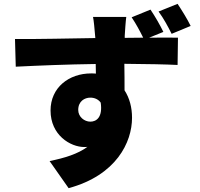

<svg xmlns="http://www.w3.org/2000/svg" viewBox="-20 -883 1040 999"><path d="M972 -748C955 -783 929 -825 904 -863L805 -823C832 -786 853 -747 873 -707ZM387 -311C387 -356 420 -375 450 -375C472 -375 492 -366 504 -349C515 -273 482 -250 450 -250C419 -250 387 -275 387 -311ZM830 -717C813 -752 788 -796 763 -833L665 -793C689 -757 707 -723 725 -687L629 -686V-697C630 -715 634 -776 637 -795H464C468 -776 472 -734 475 -696L476 -685C348 -683 173 -679 58 -680L62 -536C183 -542 329 -548 478 -550L479 -500C471 -501 463 -501 454 -501C339 -501 243 -428 243 -308C243 -180 346 -118 419 -118C425 -118 430 -118 435 -119C385 -82 317 -61 238 -45L337 96C585 29 667 -143 667 -270C667 -324 654 -373 628 -413C628 -454 628 -504 627 -551C752 -550 845 -548 904 -545L906 -687C876 -688 818 -687 756 -687Z"/></svg>

Font: Noto Sans T Chinese Black
Style: Bold
Weight: 900
Designer: Ryoko NISHIZUKA (kana & ideographs); Paul D. Hunt (Latin, Greek & Cyrillic); Wenlong ZHANG (bopomofo); Sandoll Communica
Foundry: Adobe Systems Incorporated
Version: Version 1.000;PS 1;hotconv 1.0.78;makeotf.lib2.5.61930